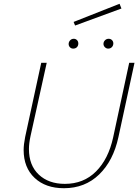

<svg xmlns="http://www.w3.org/2000/svg" viewBox="-20 -990 733 1015"><path d="M369 -874 612 -970 622 -945 377 -855ZM343 -760Q344 -770 351.5 -777.5Q359 -785 370 -785Q380 -785 387 -778Q394 -771 394 -760Q394 -748 386.5 -740.5Q379 -733 367 -733Q356 -733 349 -741Q342 -749 343 -760ZM527 -758Q527 -769 535 -777Q543 -785 554 -785Q566 -785 573 -777Q580 -769 579 -758Q578 -747 570.5 -740Q563 -733 552 -733Q542 -733 534.5 -740.5Q527 -748 527 -758ZM105 -197Q105 -226 113 -266L198 -658H227L141 -269Q133 -231 133 -202Q133 -116 185 -67Q237 -18 323 -18Q422 -18 487.5 -83.5Q553 -149 578 -263L663 -658H691L606 -265Q579 -140 504 -67.5Q429 5 318 5Q221 5 163 -49.5Q105 -104 105 -197Z"/></svg>

Font: Ysabeau Infant Extralight
Style: Italic
Weight: 200
Italic angle: -12°
Designer: Christian Thalmann (Catharsis Fonts)
Version: Version 0.003